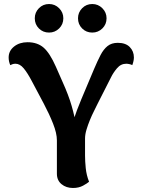

<svg xmlns="http://www.w3.org/2000/svg" viewBox="-20 -920 704 955"><path d="M343 15Q309 15 286 -4Q263 -23 263 -56V-222Q263 -257 244 -305Q225 -353 198 -404L138 -517Q117 -557 98 -580Q79 -603 57 -603Q49 -603 43 -601Q37 -599 31 -596Q23 -615 23 -634Q23 -667 50 -688.5Q77 -710 117 -710Q166 -710 197 -683Q228 -656 258 -588L291 -513Q321 -447 336.5 -393Q352 -339 357.5 -298.5Q363 -258 363 -232L325 -231Q325 -246 330 -268Q335 -290 343.5 -316.5Q352 -343 362.5 -371Q373 -399 384 -425L448 -577Q465 -617 480 -646Q495 -675 515 -691Q535 -707 566 -707Q605 -707 625.5 -686Q646 -665 646 -634Q646 -618 638 -596Q633 -599 624 -601Q615 -603 608 -603Q581 -603 562 -580.5Q543 -558 532 -535L466 -405Q459 -390 448 -368.5Q437 -347 427 -322.5Q417 -298 410 -274.5Q403 -251 403 -231V-146Q403 -118 406.5 -83.5Q410 -49 423 -16Q414 -8 393 3.5Q372 15 343 15ZM224 -758Q194 -758 173.5 -778.5Q153 -799 153 -829Q153 -858.2 173.5 -879.1Q194 -900 224 -900Q253.2 -900 274.1 -879.1Q295 -858.2 295 -829Q295 -799 274.1 -778.5Q253.2 -758 224 -758ZM439 -758Q409 -758 388.5 -778.5Q368 -799 368 -829Q368 -858.2 388.5 -879.1Q409 -900 439 -900Q468.2 -900 489.1 -879.1Q510 -858.2 510 -829Q510 -799 489.1 -778.5Q468.2 -758 439 -758Z"/></svg>

Font: Arima Thin
Style: Regular
Weight: 100
Designer: Joana Correia and Natanael Gama
Foundry: NDISCOVER
Version: Version 1.101;gftools[0.9.23]